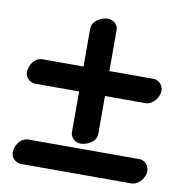

<svg xmlns="http://www.w3.org/2000/svg" viewBox="-78 -768 796 834"><g transform="rotate(10 320.0 -350.5)"><path d="M571 -117H83C46.2 -117 25 -78.9 25 -51C25 -27.3 44.5 -7 70 -7H554C591.3 -7 615 -46.1 615 -71C615 -89.3 602 -117 571 -117ZM263 -637V-471H83C46.2 -471 25 -432.9 25 -405C25 -381.3 44.5 -361 70 -361H263V-182C263 -166.8 271.3 -154.3 281.4 -147.3C289.3 -141.8 298.5 -139 308 -139C334.5 -139 377 -156.1 377 -194V-361H554C591.3 -361 615 -400.1 615 -425C615 -443.3 602 -471 571 -471H377V-652C377 -670.8 364 -683.9 352.5 -689.2C344.9 -692.7 337.3 -694 330 -694C309.3 -694 263 -677.5 263 -637Z"/></g></svg>

Font: Linux Libertine Mono O 
Style: Mono Bold
Weight: 400
Designer: Philipp H. Poll
Foundry: Philipp H. Poll
Version: Version 5.1.7